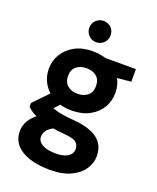

<svg xmlns="http://www.w3.org/2000/svg" viewBox="-164 -790 904 1103"><g transform="rotate(20 288.0 -238.0)"><path d="M276 217Q204 217 150.5 199.5Q97 182 68 148.5Q39 115 39 66Q39 31 57.5 0.5Q76 -30 112 -55Q148 -80 200 -98L249 -28Q205 -13 184.5 7.5Q164 28 164 55Q164 75 178.5 89Q193 103 218 110Q243 117 276 117Q308 117 330 109.5Q352 102 364 88Q376 74 376 55Q376 29 358 14Q340 -1 286 -5Q236 -9 197 -16.5Q158 -24 128 -34.5Q98 -45 77 -58Q56 -71 44 -84V-107L152 -219L237 -189L122 -65L162 -129Q172 -124 182.5 -120Q193 -116 209.5 -112Q226 -108 250.5 -104.5Q275 -101 313 -98Q379 -92 421 -73.5Q463 -55 483.5 -24Q504 7 504 52Q504 93 479.5 130.5Q455 168 404.5 192.5Q354 217 276 217ZM277 -146Q214 -146 168.5 -170.5Q123 -195 98 -236Q73 -277 73 -327Q73 -377 98 -418Q123 -459 168.5 -483.5Q214 -508 277 -508Q340 -508 385.5 -483.5Q431 -459 455.5 -418Q480 -377 480 -327Q480 -277 455.5 -236Q431 -195 385.5 -170.5Q340 -146 277 -146ZM276 -248Q314 -248 338 -268Q362 -288 362 -326Q362 -365 338 -384.5Q314 -404 277 -404Q239 -404 215 -384.5Q191 -365 191 -326Q191 -288 215 -268Q239 -248 276 -248ZM358 -401 336 -496H544V-419ZM276 -563Q249 -563 230 -582Q211 -601 211 -628Q211 -656 230 -674.5Q249 -693 276 -693Q304 -693 322.5 -674.5Q341 -656 341 -628Q341 -601 322.5 -582Q304 -563 276 -563Z"/></g></svg>

Font: DM Sans 36pt ExtraBold
Style: Regular
Weight: 800
Designer: Colophon Foundry, Jonny Pinhorn
Foundry: Colophon Foundry
Version: Version 4.004;gftools[0.9.30]